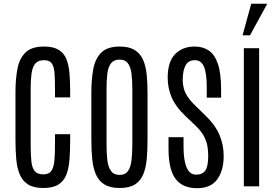

<svg xmlns="http://www.w3.org/2000/svg" viewBox="-20 -988 1471 1018"><path d="M209.5 8.8Q158.7 8.8 128.9 -10Q99.1 -28.8 84.7 -63.2Q70.3 -97.7 66.2 -144.8Q62 -191.9 62 -249V-499Q62 -567.4 72.3 -622.3Q82.5 -677.2 114.7 -709.2Q147 -741.2 212.9 -741.2Q262.2 -741.2 290.5 -724.1Q318.8 -707 331.8 -675Q344.7 -643.1 348.4 -599.1Q352.1 -555.2 352.1 -502.4V-471.7H271.5V-522Q271.5 -570.8 268.8 -603.3Q266.1 -635.7 254.2 -652.3Q242.2 -668.9 212.9 -668.9Q181.6 -668.9 166.7 -650.4Q151.9 -631.8 147.2 -598.1Q142.6 -564.5 142.6 -518.1V-219.2Q142.6 -166 146.5 -131.3Q150.4 -96.7 164.6 -80.1Q178.7 -63.5 209.5 -63.5Q239.3 -63.5 252 -81.5Q264.6 -99.6 268.1 -134Q271.5 -168.5 271.5 -216.8V-276.4H352.1V-247.1Q352.1 -190.9 348.6 -144Q345.2 -97.2 332.3 -63Q319.3 -28.8 290.3 -10Q261.2 8.8 209.5 8.8Z M614.7 8.8Q564 8.8 533.7 -10Q503.4 -28.8 488.5 -63Q473.6 -97.2 469 -144.5Q464.4 -191.9 464.4 -249V-498Q464.4 -566.9 474.6 -622.1Q484.9 -677.2 517.1 -709.2Q549.3 -741.2 614.7 -741.2Q664.1 -741.2 693.8 -722.9Q723.6 -704.6 738.3 -671.6Q752.9 -638.7 757.6 -594.2Q762.2 -549.8 762.2 -498V-249Q762.2 -192.9 758.1 -145.8Q753.9 -98.6 739.7 -64Q725.6 -29.3 696 -10.3Q666.5 8.8 614.7 8.8ZM614.7 -60.5Q644 -60.5 658.4 -81.1Q672.9 -101.6 677.2 -137.9Q681.6 -174.3 681.6 -222.7V-516.1Q681.6 -562.5 677.2 -597.4Q672.9 -632.3 658.4 -652.1Q644 -671.9 614.7 -671.9Q583.5 -671.9 568.4 -652.1Q553.2 -632.3 549.1 -597.4Q544.9 -562.5 544.9 -516.1V-222.7Q544.9 -174.3 549.3 -137.9Q553.7 -101.6 568.8 -81.1Q584 -60.5 614.7 -60.5Z M1025.4 9.8Q948.2 9.8 910.9 -39.6Q873.5 -88.9 873.5 -199.7V-260.7H953.1V-209Q953.1 -138.2 969.5 -100.1Q985.8 -62 1019.5 -62Q1053.7 -62 1068.8 -84Q1084 -106 1084 -164.1Q1084 -191.4 1079.1 -217Q1074.2 -242.7 1059.3 -269.3Q1044.4 -295.9 1013.7 -324.7L960.4 -375.5Q911.1 -422.4 890.1 -471.7Q869.1 -521 869.1 -576.2Q869.1 -660.2 908.2 -700.7Q947.3 -741.2 1012.2 -741.2Q1055.7 -741.2 1086.9 -720.2Q1118.2 -699.2 1135.3 -649.4Q1152.3 -599.6 1152.3 -513.2V-470.2H1076.2V-526.9Q1076.2 -599.6 1061.5 -634.3Q1046.9 -668.9 1013.7 -668.9Q978.5 -668.9 963.9 -641.4Q949.2 -613.8 948.7 -564.9Q948.7 -542.5 954.1 -520.8Q959.5 -499 974.4 -476.1Q989.3 -453.1 1018.1 -425.3L1069.8 -375Q1121.1 -325.7 1143.6 -272.9Q1166 -220.2 1166 -161.1Q1166 -84.5 1132.1 -37.4Q1098.1 9.8 1025.4 9.8Z M1272.9 0V-732.4H1354V0ZM1266.1 -800.8 1312 -968.3H1397L1305.7 -800.8Z"/></svg>

Font: Antonio ExtraLight
Style: Regular
Weight: 250
Designer: Vernon Adams
Foundry: Vernon Adams
Version: Version 1.002